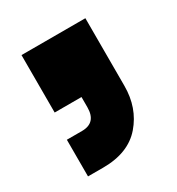

<svg xmlns="http://www.w3.org/2000/svg" viewBox="-92 -207 405 440"><g transform="rotate(-30 111.0 13.5)"><path d="M18 172V75H58Q96 75 96 34V7H25V-145H194V34Q194 92 159.5 132Q125 172 58 172Z"/></g></svg>

Font: HostGroteskBold
Style: Bold
Weight: 700
Designer: Doukan Karapınar based on Poppins by Indian Type Foundry, Jonny Pinhorn
Foundry: Element Type
Version: Version 1.001; ttfautohint (v1.8.4.7-5d5b)